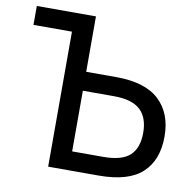

<svg xmlns="http://www.w3.org/2000/svg" viewBox="-79 -780 872 860"><g transform="rotate(10 357.5 -350.0)"><path d="M20 -700H289V-448H425Q557 -448 621 -388.5Q685 -329 685 -223Q685 -116 622.5 -58Q560 0 425 0H195V-614H20ZM289 -362V-86H430Q515 -86 551.5 -120Q588 -154 588 -223Q588 -292 550.5 -327Q513 -362 430 -362Z"/></g></svg>

Font: Retni Sans Medium
Style: Regular
Weight: 500
Designer: Vitaly Kuzmin
Foundry: ParaType Ltd.
Version: Version 1.00;March 2, 2019;FontCreator 11.5.0.2425 64-bit; t